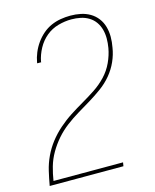

<svg xmlns="http://www.w3.org/2000/svg" viewBox="-112 -820 724 896"><g transform="rotate(-15 250.0 -371.5)"><path d="M16 0V-1Q22 -35 30 -69.5Q38 -104 53.5 -137Q69 -170 91.5 -199Q114 -228 142.5 -253Q171 -278 202 -298Q233 -318 265 -336.5Q297 -355 328 -375.5Q359 -396 384.5 -423Q410 -450 425.5 -483.5Q441 -517 447 -551Q451 -574 451 -596.5Q451 -619 445.5 -639.5Q440 -660 428 -677Q416 -694 398 -705Q380 -716 358.5 -720.5Q337 -725 314 -725Q283 -725 250.5 -716Q218 -707 192 -685.5Q166 -664 149.5 -633.5Q133 -603 127 -572V-568H108V-572Q112 -595 121.5 -618Q131 -641 145.5 -661.5Q160 -682 179 -698.5Q198 -715 220.5 -725Q243 -735 267 -739Q291 -743 314 -743Q340 -743 364 -738Q388 -733 408.5 -721Q429 -709 443.5 -690Q458 -671 464.5 -647.5Q471 -624 471 -599Q471 -574 466 -548Q461 -515 446.5 -482.5Q432 -450 409 -422.5Q386 -395 356.5 -373.5Q327 -352 296.5 -333.5Q266 -315 235 -296.5Q204 -278 175 -256Q146 -234 122.5 -207Q99 -180 81 -149Q63 -118 53.5 -84.5Q44 -51 39 -18H375L372 0Z"/></g></svg>

Font: Iosevka Curly Thin
Style: Italic
Weight: 100
Italic angle: -9°
Monospace: yes
Designer: Belleve Invis
Foundry: Belleve Invis
Version: Version 22.1.2; ttfautohint (v1.8.4)